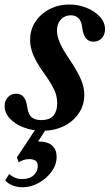

<svg xmlns="http://www.w3.org/2000/svg" viewBox="-45 -554 474 829"><path d="M138 10.5Q94.5 10.5 57.2 -3.8Q20 -18 -2.5 -42.2Q-25 -66.5 -25 -96Q-25 -119.5 -10.8 -134.5Q3.5 -149.5 25 -149.5Q45.5 -149.5 57.2 -135Q69 -120.5 72.5 -92.5Q76.5 -60.5 91.5 -48Q106.5 -35.5 132 -35.5Q170 -35.5 186 -55Q202 -74.5 202 -107.5Q202 -126 197.5 -143.5Q193 -161 180 -184.2Q167 -207.5 141.5 -243Q111 -286 98 -318.5Q85 -351 85 -381Q85 -426 108 -460.5Q131 -495 169.5 -514.8Q208 -534.5 254 -534.5Q293.5 -534.5 328.8 -520.2Q364 -506 386.2 -481.8Q408.5 -457.5 408.5 -428Q408.5 -404.5 394.5 -389.2Q380.5 -374 358.5 -374Q318 -374 310.5 -432Q307 -464 293.5 -476Q280 -488 261 -488Q235 -488 218 -470Q201 -452 201 -422Q201 -398 213.5 -369.2Q226 -340.5 251.5 -303Q290 -245.5 304.5 -211.2Q319 -177 319 -146Q319 -100 295.2 -64.8Q271.5 -29.5 230.8 -9.5Q190 10.5 138 10.5ZM52 254.5Q28.5 254.5 8.2 246.2Q-12 238 -22.5 224.5L-5.5 197.5Q5.5 206.5 18.5 212.8Q31.5 219 51.5 219Q83 219 100.5 202.5Q118 186 118 163.5Q118 146 108 139.5Q98 133 81.5 133Q67.5 133 56.2 137Q45 141 35.5 147L28 125.5L122 -16.5H166.5L119.5 57Q161.5 57 180.5 74.8Q199.5 92.5 199.5 122.5Q199.5 157 177.8 187Q156 217 122.2 235.8Q88.5 254.5 52 254.5Z"/></svg>

Font: Libre Caslon Condensed
Style: Italic
Weight: 400
Italic angle: -22.583°
Designer: Pablo Impallari, Rodrigo Fuenzalida, Katja Schimmel, Ertekin Erdin
Foundry: Pablo Impallari, Rodrigo Fuenzalida
Version: Version 2.000;gftools[0.9.33]